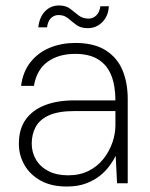

<svg xmlns="http://www.w3.org/2000/svg" viewBox="-20 -670 547 702"><path d="M224 12Q167 12 128 -10Q89 -32 69 -67.5Q49 -103 49 -144Q49 -198 74 -233Q99 -268 144.5 -285.5Q190 -303 251 -303H402Q402 -356 387 -394Q372 -432 339.5 -452.5Q307 -473 255 -473Q194 -473 154 -444Q114 -415 104 -356H57Q64 -409 92.5 -444Q121 -479 163.5 -496Q206 -513 255 -513Q324 -513 366.5 -486Q409 -459 428 -413Q447 -367 447 -308V0H408L403 -100Q395 -84 381 -64.5Q367 -45 346 -28Q325 -11 295 0.5Q265 12 224 12ZM229 -29Q272 -29 304.5 -45.5Q337 -62 358.5 -89.5Q380 -117 391 -149Q402 -181 402 -212V-264H254Q194 -264 159.5 -248.5Q125 -233 110.5 -206Q96 -179 96 -145Q96 -113 111.5 -86.5Q127 -60 157 -44.5Q187 -29 229 -29ZM301 -567Q275 -567 259 -579Q243 -591 229 -603Q215 -615 194 -615Q178 -615 166.5 -604Q155 -593 152 -570H120Q124 -607 144.5 -628.5Q165 -650 196 -650Q221 -650 236.5 -638Q252 -626 267 -614Q282 -602 304 -602Q320 -602 332 -613.5Q344 -625 347 -647H378Q376 -611 354 -589Q332 -567 301 -567Z"/></svg>

Font: DM Sans 17pt ExtraLight
Style: Regular
Weight: 250
Version: Version 4.004;gftools[0.9.30]